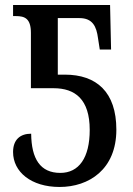

<svg xmlns="http://www.w3.org/2000/svg" viewBox="-20 -734 529 764"><path d="M217 10C334 10 443 -60 443 -218C443 -368 364 -437 238 -437H210V-662H296C349 -662 364 -628 370 -582L377 -537H422L418 -714H32V-670H43C78 -670 103 -661 103 -603V-383H193C279 -383 337 -339 337 -217C337 -106 294 -46 220 -46C140 -46 105 -102 104 -202C60 -202 32 -178 32 -129C32 -50 104 10 217 10Z"/></svg>

Font: Noto Serif Condensed Medium
Style: Regular
Weight: 500
Width: 3
Designer: Monotype Design Team
Foundry: Monotype Imaging Inc.
Version: Version 2.015